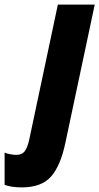

<svg xmlns="http://www.w3.org/2000/svg" viewBox="-145 -573 431 833"><path d="M-125 229V89Q-117 93 -101 96Q-85 99 -75 99Q-50 99 -38 83.5Q-26 68 -18 32L106 -553H266L139 45Q118 146 76.5 193Q35 240 -51 240Q-95 240 -125 229Z"/></svg>

Font: Noto Sans UI CondBlack
Style: Italic
Weight: 900
Width: 3
Italic angle: -12°
Designer: Monotype Design Team
Foundry: Monotype Imaging Inc.
Version: Version 1.001